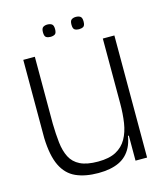

<svg xmlns="http://www.w3.org/2000/svg" viewBox="-116 -863 832 963"><g transform="rotate(-15 300.0 -381.0)"><path d="M276 12Q208 12 160 -9.5Q112 -31 86.5 -83.5Q61 -136 58 -228V-634H118V-286Q119 -233 124 -188Q129 -143 145.5 -110.5Q162 -78 196.5 -61Q231 -44 289 -44Q347 -44 382.5 -63Q418 -82 437.5 -116.5Q457 -151 464 -197Q471 -243 471 -297V-189Q471 -116 448.5 -72Q426 -28 383 -8Q340 12 276 12ZM458 -130 468 -195 503 -170V-130ZM471 0V-189V-634H531V0ZM368 -710Q355 -710 346 -715.5Q337 -721 337 -742Q337 -762 346 -768Q355 -774 368 -774Q382 -774 391 -768Q400 -762 400 -742Q400 -721 391 -715.5Q382 -710 368 -710ZM220 -710Q207 -710 198 -715.5Q189 -721 189 -742Q189 -762 198 -768Q207 -774 220 -774Q234 -774 243 -768Q252 -762 252 -742Q252 -721 243 -715.5Q234 -710 220 -710Z"/></g></svg>

Font: Matangi
Style: Regular
Weight: 400
Designer: Prashant Pant
Foundry: The Graphic Ant
Version: Version 3.002